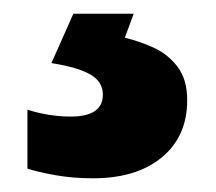

<svg xmlns="http://www.w3.org/2000/svg" viewBox="-20 -20 315 280"><path d="M253 126Q253 179 216 209.5Q179 240 116 240Q86 240 61 235.5Q36 231 20 226V140Q52 150 83 150Q130 150 130 118Q130 99 111.5 88.5Q93 78 55 72L87 0H175L162 35Q183 40 204 49.5Q225 59 239 77.5Q253 96 253 126Z"/></svg>

Font: Noto Sans Syriac ExtraBold
Style: Regular
Weight: 800
Designer: Patrick Giasson and the Monotype Design Team
Foundry: Monotype Imaging Inc.
Version: Version 3.000; ttfautohint (v1.8.4.7-5d5b)